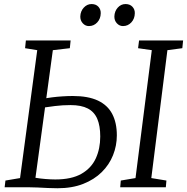

<svg xmlns="http://www.w3.org/2000/svg" viewBox="-20 -948 947 972"><path d="M271 5Q250 5 223.2 3.8Q196.5 2.5 170.5 1.2Q144.5 0 124 0H3.5L7.5 -34L81.5 -46.5L168.5 -694L107 -704L111 -743H337.5L333.5 -704L247.5 -694L159.5 -48Q182 -44 209.8 -41.8Q237.5 -39.5 260 -39.5Q342 -39.5 392 -68Q442 -96.5 464.8 -145.8Q487.5 -195 487.5 -257Q487.5 -311 472.5 -346.2Q457.5 -381.5 424.5 -398.8Q391.5 -416 337 -416Q296.5 -416 258 -411.2Q219.5 -406.5 194.5 -402.5L199.5 -448Q218 -452 243.5 -455.2Q269 -458.5 296.5 -460.2Q324 -462 348.5 -462Q426.5 -462 475.8 -438.8Q525 -415.5 548.2 -371Q571.5 -326.5 571.5 -263Q571.5 -210.5 552.2 -162.2Q533 -114 495 -76.5Q457 -39 401 -17Q345 5 271 5ZM588.5 0 591.5 -34 666 -46.5 748.5 -694 679 -704 684 -743H907L903 -704L827.5 -694L746 -46.5L822.5 -34L819.5 0ZM430 -816Q412 -816 399 -830.2Q386 -844.5 386.5 -865Q387.5 -891.5 404.2 -909.5Q421 -927.5 443.5 -927.5Q465.5 -927.5 478 -914Q490.5 -900.5 490 -881Q489.5 -853 472.2 -834.5Q455 -816 430 -816ZM602.5 -816Q584.5 -816 571.5 -830.2Q558.5 -844.5 559 -865Q560 -891.5 576.2 -909.5Q592.5 -927.5 615.5 -927.5Q637.5 -927.5 650.2 -914Q663 -900.5 662.5 -881Q662 -853 644.8 -834.5Q627.5 -816 602.5 -816Z"/></svg>

Font: Merriweather 24pt Light
Style: Italic
Weight: 300
Italic angle: -7.8°
Version: Version 2.101